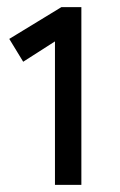

<svg xmlns="http://www.w3.org/2000/svg" viewBox="-20 -718 337 538"><path d="M134 -200V-602L45 -545L6 -609L152 -698H208V-200Z"/></svg>

Font: Zen Kaku Gothic New Medium
Style: Regular
Weight: 500
Designer: Yoshimichi Ohira
Foundry: Positype
Version: Version 1.002